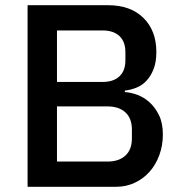

<svg xmlns="http://www.w3.org/2000/svg" viewBox="-20 -718 699 738"><path d="M86 -698H395Q482 -698 531.5 -649Q581 -600 581 -518Q581 -479 570 -451.5Q559 -424 542 -406.5Q525 -389 503 -380.5Q481 -372 460 -370V-364Q481 -363 506.5 -354Q532 -345 554 -325.5Q576 -306 591 -275.5Q606 -245 606 -201Q606 -159 592.5 -122Q579 -85 555 -58Q531 -31 498 -15.5Q465 0 426 0H86ZM199 -97H393Q437 -97 462 -120Q487 -143 487 -186V-220Q487 -263 462 -286Q437 -309 393 -309H199ZM199 -403H374Q416 -403 439 -424.5Q462 -446 462 -486V-518Q462 -558 439 -579.5Q416 -601 374 -601H199Z"/></svg>

Font: IBM Plex Sans Thai Medm
Style: Regular
Weight: 500
Designer: Mike Abbink, Paul van der Laan, Pieter van Rosmalen, Ben Mitchell, Mark Frömberg
Foundry: Bold Monday
Version: Version 1.2